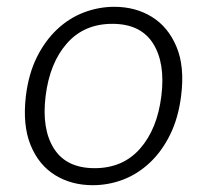

<svg xmlns="http://www.w3.org/2000/svg" viewBox="-20 -532 608 564"><path d="M252 12Q190 12 142 -17.5Q94 -47 70 -105.5Q46 -164 56 -250Q64 -315 88 -363.5Q112 -412 147.5 -445.5Q183 -479 226.5 -495.5Q270 -512 316 -512Q378 -512 426 -482.5Q474 -453 498.5 -394.5Q523 -336 512 -250Q504 -186 480 -137Q456 -88 420.5 -54.5Q385 -21 342 -4.5Q299 12 252 12ZM258 -38Q341 -38 391.5 -95.5Q442 -153 454 -250Q466 -347 429.5 -404.5Q393 -462 310 -462Q227 -462 176.5 -404.5Q126 -347 114 -250Q102 -153 138.5 -95.5Q175 -38 258 -38Z"/></svg>

Font: Inclusive Sans Light
Style: Italic
Weight: 300
Italic angle: -7°
Designer: Olivia King
Foundry: Olivia King
Version: Version 2.004